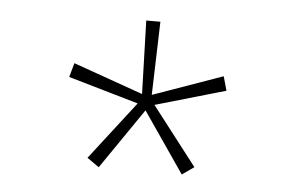

<svg xmlns="http://www.w3.org/2000/svg" viewBox="-35 -747 663 433"><g transform="rotate(5 296.0 -530.5)"><path d="M280 -700H312L307 -534L465 -590L474 -558L315 -512L417 -380L390 -361L296 -498L202 -361L175 -380L277 -512L118 -558L127 -590L285 -534Z"/></g></svg>

Font: Renner
Style: Thin
Weight: 200
Version: Version 003.000 ; ttfautohint (v0.97) -l 8 -r 50 -G 200 -x 1